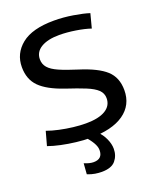

<svg xmlns="http://www.w3.org/2000/svg" viewBox="-167 -808 921 1126"><g transform="rotate(-20 293.5 -245.0)"><path d="M525 -678 502 -590Q464 -603 410 -611.5Q356 -620 309 -620Q237 -620 195.5 -595Q154 -570 154 -524Q154 -494 173 -472Q192 -450 234 -431.5Q276 -413 346 -391Q458 -356 508 -310.5Q558 -265 558 -186Q558 -93 484.5 -41.5Q411 10 274 10Q235 10 188 4.5Q141 -1 96.5 -10.5Q52 -20 19 -32L43 -119Q76 -107 117.5 -98Q159 -89 201.5 -84Q244 -79 280 -79Q360 -79 402 -104.5Q444 -130 444 -177Q444 -208 421.5 -229.5Q399 -251 352.5 -270Q306 -289 233 -313Q131 -348 85 -394.5Q39 -441 39 -517Q39 -602 106 -656Q173 -710 309 -710Q367 -710 427.5 -700Q488 -690 525 -678ZM187 136Q220 150 245 150Q301 150 301 95Q301 73 285.5 47Q270 21 247 -3H328Q352 20 367 53Q382 86 382 116Q382 159 356.5 189.5Q331 220 270 220Q251 220 229 216.5Q207 213 182 203Z"/></g></svg>

Font: Georama Medium
Style: Regular
Weight: 500
Designer: Jean-Baptiste Levee
Foundry: Production Type
Version: Version 1.000